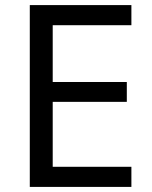

<svg xmlns="http://www.w3.org/2000/svg" viewBox="-20 -734 596 754"><path d="M496 0H97V-714H496V-635H187V-412H478V-334H187V-79H496Z"/></svg>

Font: Noto Sans Mandaic
Style: Regular
Weight: 400
Designer: Monotype Design Team
Foundry: Monotype Imaging Inc.
Version: Version 2.002; ttfautohint (v1.8.4.7-5d5b)